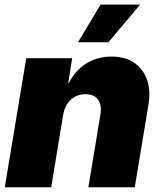

<svg xmlns="http://www.w3.org/2000/svg" viewBox="-28 -792 673 812"><path d="M239.3 -306.6 188.5 0H-7.8L83 -545.9H277.3L260.7 -441.4H263.7Q289.6 -493.7 336.4 -523.2Q383.3 -552.7 443.4 -552.7Q501.5 -552.7 539.8 -526.4Q578.1 -500 594 -453.9Q609.9 -407.7 599.6 -347.7L542 0H345.7L396.5 -306.6Q403.3 -347.2 387 -370.4Q370.6 -393.6 333 -393.6Q297.4 -393.6 271.7 -370.4Q246.1 -347.2 239.3 -306.6ZM301.8 -613.3 397.5 -772.5H564.5L430.7 -613.3Z"/></svg>

Font: Inter Tight Black
Style: Italic
Weight: 900
Italic angle: -9.39999°
Designer: Rasmus Andersson
Foundry: rsms
Version: Version 3.004; ttfautohint (v1.8.4.7-5d5b)